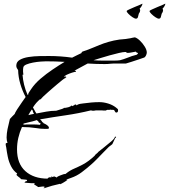

<svg xmlns="http://www.w3.org/2000/svg" viewBox="-20 -958 923 1049"><path d="M219 71V68H222Q222 66 223 66V63Q223 61 220 61Q216 61 212.5 61Q209 61 205 62Q201 63 197 63Q193 63 189 64L166 49L170 43H166Q159 43 153 43Q147 43 140 42Q133 41 127 41Q121 41 114 40L115 37H118V33Q121 33 124.5 32Q128 31 128 27L125 24L95 21Q93 16 81 8Q70 0 70 -4L72 -7Q74 -9 74 -10Q53 -25 40.5 -49.5Q28 -74 22.5 -101.5Q17 -129 14 -153Q13 -155 13 -157.5Q13 -160 12 -162Q11 -164 11 -170Q11 -177 15 -177L17 -175L18 -177H21Q16 -191 16 -207Q16 -218 17.5 -229.5Q19 -241 21 -252L34 -308Q38 -312 40.5 -315Q43 -318 47 -322L60 -335Q62 -342 74 -361Q86 -380 100 -399.5Q114 -419 120 -428Q102 -462 91 -499.5Q80 -537 79 -575Q75 -580 72 -586Q69 -592 69 -599Q69 -620 88 -631Q107 -642 136 -646.5Q165 -651 195.5 -651.5Q226 -652 248 -652Q311 -652 374 -643Q381 -646 387 -649.5Q393 -653 400 -656L425 -668Q426 -675 433 -677Q459 -685 493 -699.5Q527 -714 547 -721Q573 -730 602 -736.5Q631 -743 667 -745Q673 -746 679 -747Q685 -748 692 -749Q699 -751 705 -752Q711 -753 717 -754Q730 -750 745 -735.5Q760 -721 771 -703Q782 -685 782 -671Q782 -664 777.5 -654.5Q773 -645 766 -643Q755 -639 735.5 -632.5Q716 -626 697.5 -620Q679 -614 668 -611H620Q612 -611 603 -611Q594 -611 586 -610Q578 -609 569 -608.5Q560 -608 552 -608Q506 -608 459 -611L387 -572Q389 -572 392.5 -571Q396 -570 395 -566Q389 -566 373.5 -561Q358 -556 344.5 -549.5Q331 -543 330 -538L338 -541Q339 -541 339 -538H342V-535H339L338 -532Q333 -531 319.5 -520Q306 -509 291 -496.5Q276 -484 267 -476Q258 -468 243 -455Q228 -442 216 -430.5Q204 -419 202 -414L200 -417Q187 -406 178 -395.5Q169 -385 160 -371L169 -355Q171 -351 173.5 -346.5Q176 -342 179 -338Q205 -343 232.5 -348Q260 -353 287 -353Q288 -354 298.5 -356.5Q309 -359 319.5 -363Q330 -367 330 -369H333Q333 -368 334 -368Q335 -367 336 -367V-369Q341 -369 354.5 -372.5Q368 -376 368 -381H371L374 -378Q376 -379 378 -380Q380 -381 383 -382Q388 -384 389 -387H395L400 -381V-384Q409 -389 417 -390.5Q425 -392 435 -393Q446 -394 457 -395.5Q468 -397 479 -398Q490 -399 501 -399.5Q512 -400 523 -400Q546 -400 570.5 -392.5Q595 -385 613 -371Q616 -368 619 -366Q621 -365 622 -363.5Q623 -362 624 -361Q625 -360 625 -355Q625 -343 615 -343Q612 -343 610 -346L606 -352Q605 -358 596 -358Q590 -357 583 -359Q579 -358 576 -357.5Q573 -357 570 -358Q565 -359 558 -354Q552 -354 546 -354Q540 -354 535 -355H511Q508 -355 505 -355Q502 -355 499 -354Q496 -353 493 -353Q490 -353 487 -353Q485 -353 482.5 -353.5Q480 -354 477 -355Q407 -338 338 -328Q303 -323 268.5 -317.5Q234 -312 199 -306Q203 -303 206 -299Q208 -295 212 -290H213L216 -288Q218 -286 218 -284H220L224 -282Q229 -280 237.5 -274Q246 -268 246 -263Q248 -261 248 -260Q248 -254 238 -254H223Q212 -254 201 -255Q190 -256 179 -258Q140 -264 100 -264Q87 -235 80 -204.5Q73 -174 73 -142Q73 -64 118.5 -23Q164 18 241 18V15Q248 10 255 10Q257 10 257 12H260L261 6H264V9L277 6L291 12L292 9Q297 5 309 0.5Q321 -4 327 -6Q329 -6 332 -7Q336 -8 337 -7L341 -10Q362 -27 386 -37Q397 -42 409 -47.5Q421 -53 432 -59Q449 -68 465 -80Q481 -92 497 -107Q499 -112 507 -118Q516 -125 517 -128Q528 -137 549 -153.5Q570 -170 588.5 -186Q607 -202 608 -211H614V-208Q614 -205 610 -205L594 -171Q592 -169 589 -166.5Q586 -164 583 -162Q580 -160 577 -157.5Q574 -155 572 -153Q560 -141 543 -123.5Q526 -106 509 -88.5Q492 -71 478 -59Q453 -37 426.5 -17Q400 3 368 14L354 19Q344 22 342 27H348Q343 29 338.5 32Q334 35 329 38Q324 41 318.5 44Q313 47 308 49L309 46Q286 51 264 57Q242 63 219 71ZM535 -627H608Q616 -627 622.5 -627.5Q629 -628 636 -629Q644 -631 654.5 -634.5Q665 -638 678 -643Q690 -648 700.5 -651.5Q711 -655 720 -657Q722 -658 723.5 -658Q725 -658 727 -659Q730 -660 731 -664H734V-667Q732 -670 727 -671Q722 -673 723 -676L701 -672Q696 -671 690 -670Q684 -669 679 -669Q677 -669 673.5 -669.5Q670 -670 670 -673Q669 -674 665 -674Q653 -674 629.5 -668.5Q606 -663 579 -655.5Q552 -648 528 -640.5Q504 -633 491 -629Q502 -628 513 -627.5Q524 -627 535 -627ZM131 -440H134Q134 -446 135 -447Q136 -449 137.5 -452Q139 -455 142 -459L150 -471Q170 -501 201.5 -528Q233 -555 268 -578.5Q303 -602 333 -620Q282 -623 231 -623Q221 -623 201 -621.5Q181 -620 160 -616Q139 -612 123.5 -605.5Q108 -599 107 -588Q106 -585 106 -579V-569Q106 -567 106 -564Q106 -561 107 -559V-548Q106 -548 105 -549L103 -551Q107 -494 130 -441ZM135 -329 151 -333 166 -336Q162 -341 160 -348Q159 -356 154 -360L144 -345ZM198 -276Q198 -277 200 -279Q201 -280 201 -282Q201 -291 193 -286Q192 -292 189 -295Q187 -296 181 -302L172 -299Q164 -296 156.5 -294.5Q149 -293 141 -291L109 -283L107 -278Q109 -277 117 -277Q121 -277 124 -278H165Q173 -278 181.5 -277.5Q190 -277 198 -276ZM848 -856Q841 -856 829 -864Q817 -872 807 -882Q797 -892 797 -898Q797 -900 809.5 -906Q822 -912 839 -919Q856 -926 869 -931.5Q882 -937 883 -938V-936Q883 -932 878 -923.5Q873 -915 868 -911L871 -903L869 -892Q862 -884 860 -870Q858 -856 848 -856ZM723 -856Q716 -856 704 -864Q692 -872 682 -882Q672 -892 672 -898Q672 -900 684.5 -906Q697 -912 714 -919Q731 -926 744 -931.5Q757 -937 758 -938V-936Q758 -932 753 -923.5Q748 -915 743 -911L746 -903L744 -892Q737 -884 735 -870Q733 -856 723 -856Z"/></svg>

Font: Water Brush
Style: Regular
Weight: 400
Designer: Robert E. Leuschke
Foundry: Robert E. Leuschke
Version: Version 1.010; ttfautohint (v1.8.4.7-5d5b)